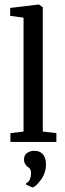

<svg xmlns="http://www.w3.org/2000/svg" viewBox="-20 -627 289 848"><path d="M26 0V-39L84 -46V-549L25 -557V-592L150 -607H152L169 -595V-46L229 -39V0ZM183 99Q183 137 160 168Q137 199 123 201L95 188V183Q117 173 117 135Q117 117 101 109Q86 96 86 78Q86 57 100.5 48Q115 39 129 39H132Q156 39 169.5 54.5Q183 70 183 99Z"/></svg>

Font: Aikya Medium
Style: Regular
Weight: 500
Designer: Neelakash Kshetrimayum (Latin subset based on Merriweather by Eben Sorkin)
Foundry: Brand New Type
Version: Version 1.00 b005